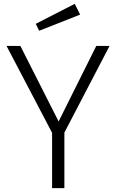

<svg xmlns="http://www.w3.org/2000/svg" viewBox="-20 -979 605 999"><path d="M369 -959 166 -855 184 -819 397 -903ZM550 -740H481L285 -347L86 -740H14L251 -288V0H315V-289Z"/></svg>

Font: Glow Sans SC Normal
Style: Regular
Weight: 400
Designer: Ryoko NISHIZUKA (kana, bopomofo & ideographs); Paul D. Hunt (Latin, Greek & Cyrillic); Sandoll Communications, Soo-young
Version: Version 0.93